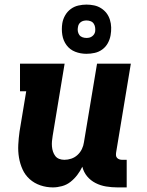

<svg xmlns="http://www.w3.org/2000/svg" viewBox="-20 -807 640 835"><path d="M210 8Q182 8 155.5 -1Q129 -10 109 -28Q89 -46 78 -70.5Q67 -95 62.5 -122Q58 -149 59.5 -178Q61 -207 65 -235L94 -410H67V-530H261L209 -216Q207 -204 206 -192.5Q205 -181 206 -169.5Q207 -158 210.5 -147.5Q214 -137 220.5 -128.5Q227 -120 237.5 -116Q248 -112 260 -112Q275 -112 290 -117Q305 -122 317 -133Q329 -144 336 -158.5Q343 -173 345 -188L402 -530H549L485 -144Q484 -137 484.5 -131Q485 -125 489 -120.5Q493 -116 499 -114Q505 -112 511 -112H531V8H491Q466 8 441.5 4Q417 0 395.5 -11Q374 -22 359 -40Q344 -58 338 -82Q329 -63 316 -46Q303 -29 286.5 -16Q270 -3 249.5 2.5Q229 8 210 8ZM356 -573Q330 -573 307 -582Q284 -591 269.5 -610.5Q255 -630 251 -655Q247 -680 251 -706Q254 -724 263.5 -740.5Q273 -757 288 -768Q303 -779 321 -783Q339 -787 356 -787Q373 -787 389.5 -783.5Q406 -780 420 -771Q434 -762 443.5 -749.5Q453 -737 458 -721Q463 -705 463.5 -688Q464 -671 461 -654Q458 -636 449 -619.5Q440 -603 425 -592Q410 -581 392 -577Q374 -573 356 -573ZM356 -642Q363 -642 369 -643.5Q375 -645 380.5 -649Q386 -653 389.5 -658.5Q393 -664 394 -671Q395 -680 393.5 -689Q392 -698 387 -705Q382 -712 373.5 -715Q365 -718 356 -718Q350 -718 343.5 -716.5Q337 -715 331.5 -711Q326 -707 323 -701.5Q320 -696 319 -689Q317 -680 318.5 -671Q320 -662 325 -655Q330 -648 338.5 -645Q347 -642 356 -642Z"/></svg>

Font: Iosevka Slab Heavy Extended
Style: Italic
Weight: 900
Width: 7
Italic angle: -9°
Monospace: yes
Designer: Belleve Invis
Foundry: Belleve Invis
Version: Version 11.1.0; ttfautohint (v1.8.3)